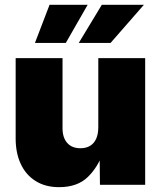

<svg xmlns="http://www.w3.org/2000/svg" viewBox="-20 -772 672 802"><path d="M226.6 9.8Q169.4 9.8 128.7 -15.9Q87.9 -41.5 66.7 -87.2Q45.4 -132.8 45.4 -193.8V-529.3H241.2V-236.3Q241.2 -197.3 260.7 -175Q280.3 -152.8 315.9 -152.8Q339.4 -152.8 356.2 -162.8Q373 -172.9 381.8 -192.6Q390.6 -212.4 390.6 -240.7V-529.3H586.4V0H397.5L396 -141.1H412.6Q391.1 -76.2 347.4 -33.2Q303.7 9.8 226.6 9.8ZM254.9 -592.8H126L187 -752H346.2ZM441.9 -592.8H309.1L405.3 -752H581.1Z"/></svg>

Font: Inter 24pt Black
Style: Regular
Weight: 900
Designer: Rasmus Andersson
Foundry: rsms
Version: Version 4.001;git-66647c0bb